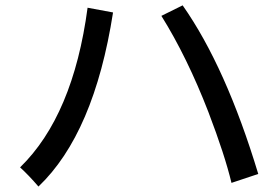

<svg xmlns="http://www.w3.org/2000/svg" viewBox="-20 -724 1040 714"><path d="M54.7 -101.6Q252 -293.9 305.7 -695.3L400.4 -677.7Q330.1 -227.5 123 -30.3Q86.9 -72.3 54.7 -101.6ZM940.4 -77.1 840.8 -43.9Q816.4 -146.5 754.9 -307.6Q675.8 -511.7 580.1 -665L659.2 -704.1Q820.3 -474.6 940.4 -77.1Z"/></svg>

Font: MotoyaLCedar
Style: W3 mono
Weight: 400
Version: Version 1.01